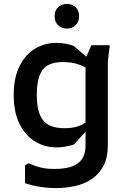

<svg xmlns="http://www.w3.org/2000/svg" viewBox="-20 -741 648 981"><path d="M266 220Q224 220 184 213.5Q144 207 108 195V103L127 93Q156 107 188.5 115Q221 123 262 122Q312 122 346.5 110Q381 98 399 71.5Q417 45 417 3V-442L447 -510H541L531 -430V0Q531 64 508.5 106.5Q486 149 448.5 174Q411 199 363.5 209.5Q316 220 266 220ZM268 12Q208 12 158.5 -18.5Q109 -49 79.5 -108.5Q50 -168 50 -256Q50 -344 80 -403.5Q110 -463 159.5 -492.5Q209 -522 268 -522Q291 -522 313.5 -518Q336 -514 356 -507L479 -402V-346Q463 -366 438.5 -383.5Q414 -401 379.5 -412.5Q345 -424 300 -424Q257 -424 227.5 -409Q198 -394 183 -357.5Q168 -321 168 -256Q168 -167 200 -126.5Q232 -86 309 -86Q351 -86 379.5 -96Q408 -106 426.5 -122Q445 -138 456 -155V-111L358 -3Q337 4 314 8Q291 12 268 12ZM322 -595Q296 -595 277.5 -612Q259 -629 259 -658Q259 -688 277.5 -704.5Q296 -721 322 -721Q348 -721 366 -704.5Q384 -688 384 -658Q384 -629 366 -612Q348 -595 322 -595Z"/></svg>

Font: AR One Sans SemiBold
Style: Regular
Weight: 600
Designer: Niteesh Yadav
Foundry: Niteesh Yadav
Version: Version 1.001;gftools[0.9.33]